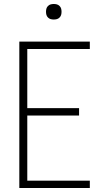

<svg xmlns="http://www.w3.org/2000/svg" viewBox="-20 -944 540 964"><path d="M77 0V-735H431V-698H117V-401H377V-364H117V-37H431V0ZM250 -846Q242 -846 234.5 -848Q227 -850 221 -856Q215 -862 213 -869.5Q211 -877 211 -885Q211 -893 213 -900.5Q215 -908 221 -914Q227 -920 234.5 -922Q242 -924 250 -924Q258 -924 265.5 -922Q273 -920 279 -914Q285 -908 287 -900.5Q289 -893 289 -885Q289 -877 287 -869.5Q285 -862 279 -856Q273 -850 265.5 -848Q258 -846 250 -846Z"/></svg>

Font: Zed Sans Extralight
Style: Regular
Weight: 200
Designer: Belleve Invis
Foundry: Belleve Invis
Version: Version 1.0.0; ttfautohint (v1.8.4)